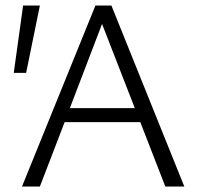

<svg xmlns="http://www.w3.org/2000/svg" viewBox="-20 -678 736 698"><path d="M75 -413H30L64 -658H125ZM490 -234H215L125 0H60L327 -658H385L650 0H581ZM470 -285 351 -591 234 -285Z"/></svg>

Font: Isabella Sans
Style: Regular
Weight: 400
Designer: Original fonts by Christian Thalmann (Catharsis Fonts), Modifications by Cristiano Sobral
Version: Version 0.002;July 12, 2020;FontCreator 13.0.0.2655 64-bit; 